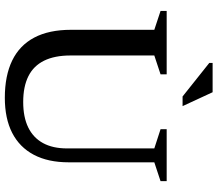

<svg xmlns="http://www.w3.org/2000/svg" viewBox="-74 -838 922 815"><g transform="rotate(90 387.5 -430.0)"><path d="M609.5 -253V-623.5L528 -650V-676H748.5V-650L668.5 -623.5V-260Q668.5 -172.5 636.5 -112Q604.5 -51.5 543.5 -20.2Q482.5 11 394.5 11Q301 11 236.5 -20.2Q172 -51.5 139 -114Q106 -176.5 106 -270V-623.5L26 -650V-676H295V-650L215 -623.5V-268Q215 -200.5 237 -155.8Q259 -111 303 -89Q347 -67 412.5 -67Q476.5 -67 520.2 -88.2Q564 -109.5 586.8 -151Q609.5 -192.5 609.5 -253ZM430 -743.5H389L246.5 -857V-871H371Z"/></g></svg>

Font: Newsreader 16pt 16pt Medium
Style: Regular
Weight: 500
Version: Version 1.003